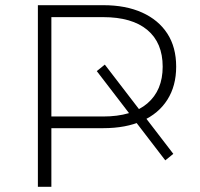

<svg xmlns="http://www.w3.org/2000/svg" viewBox="-20 -720 772 740"><path d="M126 0V-700H378Q465 -700 528 -671.5Q591 -643 625 -590.5Q659 -538 659 -463Q659 -389 625 -335.5Q591 -282 528 -254Q465 -226 378 -226H162L178 -242V0ZM178 -255 162 -271H377Q489 -271 548 -321.5Q607 -372 607 -463Q607 -555 548 -604.5Q489 -654 377 -654H162L178 -670ZM648 -127 617 -102 353 -446 384 -471Z"/></svg>

Font: Modern
Style: Regular
Weight: 300
Designer: Julieta Ulanovsky
Foundry: Julieta Ulanovsky
Version: Version 8.000